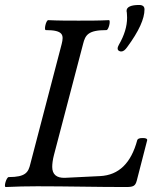

<svg xmlns="http://www.w3.org/2000/svg" viewBox="-23 -749 621 772"><path d="M464 -542C473 -542 480 -548 488 -559C536 -624 558 -674 558 -711C558 -723 551 -729 536 -729C504 -729 486 -721 486 -706C486 -704 486 -702 487 -698C487 -693 488 -687 488 -678C488 -643 477 -607 455 -569C452 -563 450 -559 450 -554C450 -545 459 -542 464 -542ZM0 3C41 1 84 0 127 0C245 0 364 3 482 3C512 3 521 0 527 -23L569 -186C569 -191 564 -194 551 -194C537 -194 531 -191 529 -186C504 -93 455 -45 380 -41L238 -34C204 -33 187 -48 187 -78C187 -90 189 -107 194 -126L311 -572C320 -608 331 -628 405 -628C414 -628 423 -668 415 -668C375 -666 334 -666 293 -666C253 -666 211 -666 171 -668C162 -668 153 -628 161 -628C232 -628 234 -608 225 -572L99 -90C91 -56 80 -37 12 -37C3 -37 -9 3 0 3Z"/></svg>

Font: Junicode Two Beta SemiCondensed Medium
Style: Italic
Weight: 500
Width: 4
Italic angle: -10°
Version: Version 1.063